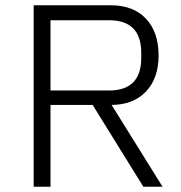

<svg xmlns="http://www.w3.org/2000/svg" viewBox="-20 -710 689 730"><path d="M108 0V-690H401Q487 -690 535 -639Q583 -588 583 -499Q583 -412 534.5 -361.5Q486 -311 402 -311H172V0ZM525 0 305 -355H377L598 0ZM395 -366Q517 -366 517 -490V-509Q517 -633 395 -633H172V-366Z"/></svg>

Font: Mozilla Text ExtraLight
Style: Regular
Weight: 200
Designer: Studio DRAMA
Foundry: Studio DRAMA
Version: Version 1.000